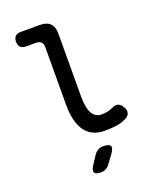

<svg xmlns="http://www.w3.org/2000/svg" viewBox="-173 -829 947 1168"><g transform="rotate(-20 300.0 -245.0)"><path d="M318 -234Q318 -161 338.5 -125.5Q359 -90 399 -90Q417 -90 435 -93Q453 -96 474 -106Q497 -117 513.5 -111Q530 -105 542 -84Q555 -62 550 -44Q545 -26 525 -16Q493 1 458 5.5Q423 10 381 10Q343 10 312 -3.5Q281 -17 259.5 -45Q238 -73 226.5 -116Q215 -159 215 -218L216 -592Q216 -614 204.5 -625Q193 -636 171 -636H107Q84 -636 72 -648Q60 -660 60 -683Q60 -706 72 -718Q84 -730 107 -730H230Q275 -730 297 -708Q319 -686 319 -641ZM244 183 281 127Q292 111 306.5 103Q321 95 340 95Q379 95 386.5 110Q394 125 371 157L330 212Q320 226 306 233Q292 240 275 240Q240 240 233 225.5Q226 211 244 183Z"/></g></svg>

Font: Maple Mono Normal NL Medium
Style: Regular
Weight: 500
Monospace: yes
Designer: subframe7536
Version: Version 7.000